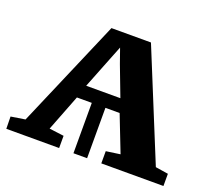

<svg xmlns="http://www.w3.org/2000/svg" viewBox="-104 -683 907 813"><g transform="rotate(20 349.5 -276.5)"><path d="M-4 0 -5 -55 59 -65 268.5 -553H446.5L646.5 -64L704 -55V0H424V-55L487.5 -64L424 -227H360V0H298.5V-227H231.5L168 -63.5L234 -55V0ZM251.5 -287H405.5L354 -422.5L331 -488L305 -422.5Z"/></g></svg>

Font: Merriweather 24pt
Style: Bold
Weight: 700
Designer: Eben Sorkin
Foundry: Eben Sorkin
Version: Version 2.100